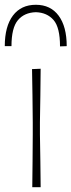

<svg xmlns="http://www.w3.org/2000/svg" viewBox="-32 -783 299 803"><path d="M103 0Q104 -56.5 104.2 -108.5Q104.5 -160.5 105 -221V-271Q104.5 -332 103.8 -385Q103 -438 102 -494L138 -495.5Q137.5 -439 136.8 -385.5Q136 -332 135 -271V-221Q136 -160.5 136.8 -108.5Q137.5 -56.5 138 0ZM219 -589Q219 -668.5 191.8 -699.5Q164.5 -730.5 118 -732Q69.5 -730.5 42.8 -698.5Q16 -666.5 16 -590H-12Q-12 -672.5 22 -717.8Q56 -763 118 -763Q179.5 -763 213.2 -717.5Q247 -672 247 -590Z"/></svg>

Font: Commissioner Loud Thin
Style: Regular
Weight: 100
Designer: Kostas Bartsokas
Foundry: Kostas Bartsokas
Version: Version 1.000; ttfautohint (v1.8.3)